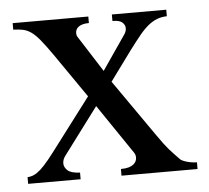

<svg xmlns="http://www.w3.org/2000/svg" viewBox="-40 -490 580 532"><g transform="rotate(-5 250.0 -223.5)"><path d="M277.3 0V-18.6Q290 -18.6 298.6 -21Q307.1 -23.4 312.3 -27.6Q317.4 -31.7 319.6 -36.6Q321.8 -41.5 321.8 -46.4Q321.8 -55.2 316.9 -61.5L224.1 -198.2L127 -68.4Q119.6 -58.6 119.6 -47.9Q119.6 -37.1 129.2 -28.3Q138.7 -19.5 163.6 -18.6V0H17.6V-18.6Q26.9 -19 35.6 -22.9Q44.4 -26.9 54.7 -36.1Q64.9 -45.4 77.9 -61.3Q90.8 -77.1 109.4 -102.1L204.1 -227.1L119.1 -350.1Q100.6 -376.5 87.9 -392.1Q75.2 -407.7 64 -415.8Q52.7 -423.8 41 -426.3Q29.3 -428.7 13.7 -429.2V-447.3H224.1V-429.2Q213.4 -429.2 206.1 -427Q198.7 -424.8 194.3 -421.1Q189.9 -417.5 188.2 -413.1Q186.5 -408.7 186.5 -404.3Q186.5 -397.9 189.5 -393.6L253.4 -293.5L319.3 -389.6Q324.7 -397.5 324.7 -406.2Q324.7 -415 317.1 -422.1Q309.6 -429.2 289.6 -429.2V-447.3H440.9V-429.2Q425.8 -428.7 413.6 -424.1Q401.4 -419.4 389.2 -409.7Q377 -399.9 363.8 -383.8Q350.6 -367.7 333 -344.2L272.5 -261.7L383.8 -102.1Q394 -87.4 400.9 -78.4Q407.7 -69.3 413.8 -62.3Q419.9 -55.2 426.5 -48.3Q433.1 -41.5 442.9 -31.2Q447.3 -26.9 460.7 -22.9Q474.1 -19 488.8 -18.6V0Z"/></g></svg>

Font: Tai Heritage Pro
Style: Regular
Weight: 400
Designer: Faah Baccam, Walt Agee, Victor Gaultney, Annie Olsen
Foundry: SIL International
Version: Version 2.600